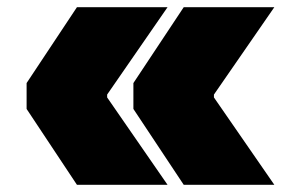

<svg xmlns="http://www.w3.org/2000/svg" viewBox="-20 -559 798 534"><path d="M278 -296V-288L446 -45H194L54 -256V-328L194 -539H446ZM575 -296V-288L743 -45H491L351 -256V-328L491 -539H743Z"/></svg>

Font: Hepta Slab Black
Style: Regular
Weight: 900
Designer: Michael LaGattuta
Foundry: Michael LaGattuta
Version: Version 1.102